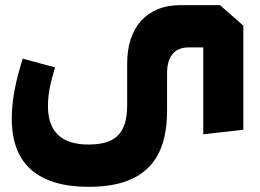

<svg xmlns="http://www.w3.org/2000/svg" viewBox="-20 -514 1014 749"><path d="M929.2 -414.1V-7.8L772.9 9.8V-329.1H715.8Q675.3 -329.1 653.6 -303.7Q631.8 -278.3 631.8 -228V-82Q631.8 -10.3 614.5 45.2Q597.2 100.6 560.1 138.4Q522.9 176.3 464.8 195.6Q406.7 214.8 325.2 214.8Q178.7 214.8 102.3 148.7Q25.9 82.5 25.9 -51.8Q25.9 -153.3 68.8 -285.2L194.8 -251Q181.2 -208 174.1 -171.1Q167 -134.3 167 -98.1Q168.5 49.8 325.2 49.8Q364.3 49.8 392.6 41.5Q420.9 33.2 439.5 14.9Q458 -3.4 467 -32.5Q476.1 -61.5 476.1 -103V-267.1Q476.1 -317.9 489.5 -359.9Q502.9 -401.9 529.3 -431.6Q555.7 -461.4 595 -477.8Q634.3 -494.1 686 -494.1H837.9Z"/></svg>

Font: DimaExpo
Style: Bold
Weight: 700
Width: 6
Designer: R.Balvardi
Foundry: Dima Software Group
Version: Version 1.00;June 11, 2019;FontCreator 11.5.0.2427 64-bit